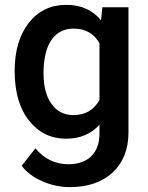

<svg xmlns="http://www.w3.org/2000/svg" viewBox="-20 -558 607 786"><path d="M40 -268.1C40 -181.2 59.6 -113.3 99.1 -64C138.2 -14.6 188.5 9.8 250.5 9.8C307.6 9.8 353 -9.3 387.2 -47.4V-11.7C387.2 70.8 338.4 114.3 259.8 114.3C206.5 114.3 161.6 92.8 125 49.3L68.8 120.6C87.9 146.5 116.2 168 153.3 184.1C189.9 200.2 228 208 266.6 208C339.8 208 397.9 188 441.4 147.9C484.4 107.9 505.9 53.2 505.9 -16.1V-528.3H398.9L393.6 -475.1C358.9 -517.1 311.5 -538.1 251.5 -538.1C187.5 -538.1 136.7 -513.7 98.1 -464.8C59.6 -415.5 40 -350.1 40 -268.1ZM158.2 -257.8C158.2 -378.4 203.6 -440.9 281.7 -440.9C329.6 -440.9 364.7 -420.9 387.2 -380.9V-148.4C364.3 -107.4 328.6 -86.9 280.8 -86.9C242.2 -86.9 212.4 -102.1 190.9 -132.8C168.9 -163.1 158.2 -204.6 158.2 -257.8Z"/></svg>

Font: Roboto Medium
Style: Regular
Weight: 500
Designer: Google
Version: Version 2.137; 2017